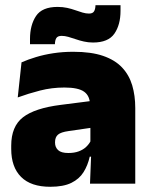

<svg xmlns="http://www.w3.org/2000/svg" viewBox="-20 -704 578 736"><path d="M498.5 0H325L330 -126L326.5 -130.5V-283.5L325 -301.5Q325 -336 302.8 -352.2Q280.5 -368.5 227 -368.5Q178.5 -368.5 133.8 -357Q89 -345.5 48 -330.5L62.5 -465Q87.5 -476 118 -485.2Q148.5 -494.5 184.5 -500Q220.5 -505.5 261 -505.5Q329.5 -505.5 375.2 -489.8Q421 -474 448 -445.2Q475 -416.5 486.8 -377Q498.5 -337.5 498.5 -290ZM172.5 12Q98.5 12 60.8 -25.8Q23 -63.5 23 -133V-145.5Q23 -219.5 68.2 -254.5Q113.5 -289.5 213 -302L338.5 -318L349 -217L242.5 -201.5Q213.5 -197.5 202.2 -187.8Q191 -178 191 -159V-157Q191 -139.5 202.8 -128.5Q214.5 -117.5 242 -117.5Q265 -117.5 281.8 -123.8Q298.5 -130 309.8 -140.5Q321 -151 327.5 -163.5L352.5 -103.5H324Q316.5 -70 300.2 -44Q284 -18 253.5 -3Q223 12 172.5 12ZM336.5 -541Q318.5 -541 301.8 -544.8Q285 -548.5 270 -553.8Q255 -559 241.5 -562.8Q228 -566.5 216.5 -566.5Q202 -566.5 196.5 -558.8Q191 -551 190.5 -535V-534.5H95V-554.5Q95 -608 118.2 -642.8Q141.5 -677.5 200.5 -677.5Q220.5 -677.5 237.5 -673.8Q254.5 -670 269 -664.8Q283.5 -659.5 296.5 -655.8Q309.5 -652 321 -652Q335 -652 340.2 -660Q345.5 -668 346 -683.5V-684H442V-662.5Q442 -609 418.5 -575Q395 -541 336.5 -541Z"/></svg>

Font: Anek Malayalam ExtraBold
Style: Regular
Weight: 800
Version: Version 1.003